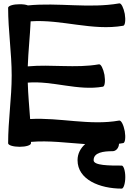

<svg xmlns="http://www.w3.org/2000/svg" viewBox="-20 -846 808 1134"><path d="M28 -800C28 -666 49 -534 49 -400C49 -266 28 -134 28 0C28 12 59 21 96 21C133 21 163 12 163 0C163 -3 163 -6 163 -8C270 -17 377 -2 483 5C456 29 438 61 438 100C438 215 569 268 699 268C710 268 720 237 720 200C720 163 710 132 699 132C626 132 532 132 533 100C533 54 592 47 645 47C665 47 682 28 683 3C691 2 700 0 708 -1C719 -3 723 -34 717 -71C710 -108 696 -136 684 -134C510 -103 333 -153 158 -143C153 -214 146 -286 144 -358C292 -370 440 -308 588 -334C599 -336 603 -367 597 -404C590 -440 576 -469 564 -466C426 -442 284 -467 144 -454C147 -543 157 -631 161 -720C343 -733 526 -662 708 -694C719 -696 723 -727 717 -764C710 -800 696 -829 684 -826C506 -795 324 -832 145 -814C133 -819 115 -821 96 -821C59 -821 28 -812 28 -800Z"/></svg>

Font: Nupuram Expanded Bold
Style: Regular
Weight: 700
Width: 7
Designer: Santhosh Thottingal (santhosh.thottingal@gmail.com)
Foundry: SMC
Version: Version 1.000